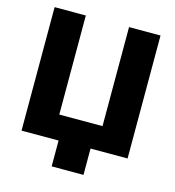

<svg xmlns="http://www.w3.org/2000/svg" viewBox="-122 -803 963 1056"><g transform="rotate(15 359.5 -275.0)"><path d="M269 2.9H58.1V-700.2H235.8V-136.2H481.9V-700.2H661.1V0H450.2V149.9H269Z"/></g></svg>

Font: LT Superior Black
Style: Regular
Weight: 900
Designer: Daniel Lyons
Foundry: LyonsType
Version: Version 2.005